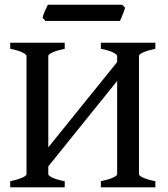

<svg xmlns="http://www.w3.org/2000/svg" viewBox="-20 -797 714 817"><path d="M409.2 0V-25.9Q441.9 -32.7 460.2 -41Q478.5 -49.3 478.5 -55.7V-559.1Q478.5 -564.9 461.4 -573.7Q444.3 -582.5 409.2 -589.4V-615.2H641.1V-589.4Q607.9 -582.5 589.6 -574.2Q571.3 -565.9 571.3 -559.1V-55.7Q571.3 -49.8 588.6 -41.3Q606 -32.7 641.1 -25.9V0ZM23.4 0V-25.9Q56.2 -32.7 74.5 -41Q92.8 -49.3 92.8 -55.7V-559.1Q92.8 -564.9 75.7 -573.7Q58.6 -582.5 23.4 -589.4V-615.2H255.4V-589.4Q222.2 -582.5 203.9 -574.2Q185.5 -565.9 185.5 -559.1V-55.7Q185.5 -49.8 202.6 -41.3Q219.7 -32.7 255.4 -25.9V0ZM152.3 -47.9V-128.9L501.5 -561.5V-481ZM512.2 -764.2Q509.8 -753.4 502 -735.1Q494.1 -716.8 490.7 -708H173.3L161.1 -721.2Q163.1 -731.9 170.9 -749.8Q178.7 -767.6 183.6 -776.9H500Z"/></svg>

Font: Gentium Book Plus
Style: Regular
Weight: 400
Designer: Victor Gaultney, Annie Olsen, Iska Routamaa, Becca Hirsbrunner
Foundry: SIL International
Version: Version 6.101